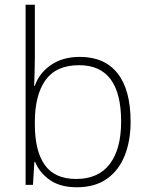

<svg xmlns="http://www.w3.org/2000/svg" viewBox="-20 -780 630 810"><path d="M127 -535Q127 -509 126 -475Q125 -441 124 -418H127Q145 -471 194.5 -505.5Q244 -540 317 -540Q421 -540 476 -470.5Q531 -401 531 -266Q531 -187 506.5 -124.5Q482 -62 431.5 -26Q381 10 304 10Q234 10 190.5 -20.5Q147 -51 128 -97H125L119 0H88V-760H127ZM314 -505Q217 -505 172 -442Q127 -379 127 -265V-256Q127 -143 169 -84Q211 -25 301 -25Q395 -25 443 -88Q491 -151 491 -267Q491 -505 314 -505Z"/></svg>

Font: Noto Sans Lao UI ExtLt
Style: Regular
Weight: 200
Designer: Monotype Design Team
Foundry: Monotype Imaging Inc.
Version: Version 2.000; ttfautohint (v1.8.4.7-5d5b)